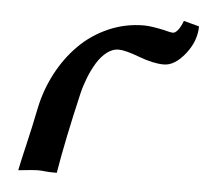

<svg xmlns="http://www.w3.org/2000/svg" viewBox="-43 -561 655 610"><g transform="rotate(5 284.5 -256.5)"><path d="M395 -490.7Q417 -490.7 461.9 -481H461.4Q481 -475.6 487.8 -475.6Q495.6 -475.6 504.2 -486.6Q512.7 -497.6 519.5 -516.1L568.8 -502.9Q568.8 -456.1 535.6 -414.3Q502.4 -372.6 467.8 -372.6Q434.1 -372.6 388.2 -389.9Q342.3 -407.2 320.8 -407.2Q302.2 -407.2 284.2 -393.6Q266.1 -379.9 252.4 -357.4Q238.8 -335 228.8 -309.8Q218.8 -284.7 212.4 -258.3Q176.8 -106.4 159.2 0Q132.8 0 121.3 -1.5Q109.9 -2.9 101.6 -2.9Q83.5 -2.9 36.6 2.4Q42 -25.4 55.2 -80.8Q68.4 -136.2 81.5 -201.2Q93.8 -259.3 121.3 -311.5Q148.9 -363.8 188.7 -403.8Q228.5 -443.8 282 -467.3Q335.4 -490.7 395 -490.7Z"/></g></svg>

Font: Flanker
Style: Bold Italic
Weight: 700
Italic angle: -12°
Designer: Flanker
Version: Version 2.000